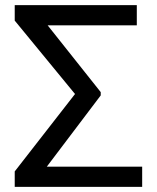

<svg xmlns="http://www.w3.org/2000/svg" viewBox="-20 -731 615 751"><path d="M37.6 -710.9H515.1V-631.8H166.5L374 -370.6V-357.9L163.1 -79.1H536.1V0H37.6V-60.5L273.4 -363.3L37.6 -650.4Z"/></svg>

Font: Bert Sans Medium
Style: Regular
Weight: 500
Designer: Christian Robertson, Adam Twardoch, & Cristiano Sobral
Foundry: Google
Version: Version 12.135;January 10, 2020;FontCreator 12.0.0.2547 64-b